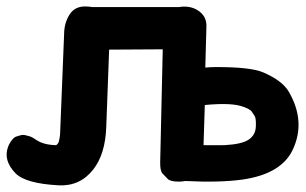

<svg xmlns="http://www.w3.org/2000/svg" viewBox="-25 -548 934 586"><path d="M600.1 -227.5Q682.6 -235.4 717.3 -222.2Q738.8 -214.4 743.4 -207.5Q748 -200.7 752.4 -193.6Q756.8 -186.5 755.9 -162.1Q754.9 -136.2 734.4 -122.1Q713.4 -107.9 661.1 -105Q636.7 -104.5 596.2 -105ZM540.5 4.4Q644.5 9.8 715.3 0Q834.5 -17.1 869.1 -92.3Q908.7 -178.2 856.4 -268.1Q836.9 -301.8 778.3 -327.1Q738.8 -343.8 631.3 -343.3Q618.2 -343.3 601.6 -341.8L605 -466.8Q606 -494.1 586.4 -510.7Q565.9 -528.3 536.1 -527.8Q528.3 -527.8 522 -526.4H256.3Q246.1 -528.3 234.4 -528.3Q204.1 -528.3 188.5 -505.4Q172.4 -481.4 170.9 -450.2L158.7 -146.5Q158.7 -135.3 156.7 -126Q155.3 -117.7 154.5 -115.7Q153.8 -113.8 152.8 -111.8Q151.9 -109.9 150.9 -108.9Q149.9 -107.9 148.7 -106.7Q147.5 -105.5 147.2 -105.5Q147 -105.5 146.5 -105.2Q146 -105 145 -105Q107.9 -106 86.4 -120.6Q72.8 -129.9 65.9 -131.8Q59.1 -133.8 52 -135.5Q44.9 -137.2 38.1 -135.3Q31.2 -133.3 24.2 -131.1Q17.1 -128.9 7.8 -115.7Q2.9 -108.9 -0.5 -99.6Q-15.6 -58.1 22.5 -19Q53.2 12.2 153.8 17.6Q218.8 21 259.3 -30.3Q296.4 -77.1 299.3 -160.6L308.1 -396.5L471.7 -397.5L463.9 -52.7Q463.4 -26.4 471.2 -18.3Q479 -10.3 486.8 -2Q494.6 6.3 521 6.3Q531.7 6.3 540.5 4.4Z"/></svg>

Font: Comic Relief
Style: Bold
Weight: 700
Designer: Jeff Davis
Foundry: Loudifier
Version: Version 1.200; ttfautohint (v1.8.4.7-5d5b)